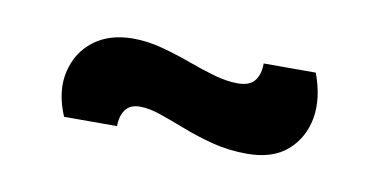

<svg xmlns="http://www.w3.org/2000/svg" viewBox="-29 -402 409 207"><g transform="rotate(10 175.0 -298.5)"><path d="M247 -248Q227 -248 209.5 -252.5Q192 -257 176.5 -263Q161 -269 148 -273.5Q135 -278 125 -278Q114 -278 109 -271Q104 -264 104 -253H46Q35 -279 40 -301Q45 -323 62 -336Q79 -349 105 -349Q121 -349 137.5 -344.5Q154 -340 169 -334.5Q184 -329 198 -325Q212 -321 224 -321Q237 -321 242.5 -328Q248 -335 248 -347H305Q315 -320 311 -298Q307 -276 291 -262Q275 -248 247 -248Z"/></g></svg>

Font: Bricolage Grotesque 24pt Condensed
Style: Regular
Weight: 400
Width: 3
Designer: Mathieu Triay
Foundry: Atelier Triay
Version: Version 1.001;gftools[0.9.33.dev8+g029e19f]